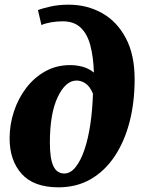

<svg xmlns="http://www.w3.org/2000/svg" viewBox="-20 -790 616 820"><path d="M230 10Q124 10 72.5 -47.5Q21 -105 21 -199Q21 -258 39.5 -314Q58 -370 92 -414.5Q126 -459 173.5 -485.5Q221 -512 280 -512Q306 -512 332.5 -505Q359 -498 381 -480Q379 -546 366 -595.5Q353 -645 324.5 -672Q296 -699 248 -699Q222 -699 197 -694.5Q172 -690 157 -683L142 -747Q160 -754 195 -762Q230 -770 273 -770Q352 -770 416 -734Q480 -698 517.5 -627Q555 -556 555 -452Q555 -352 533 -268Q511 -184 469 -121.5Q427 -59 367 -24.5Q307 10 230 10ZM255 -49Q281 -49 303 -76.5Q325 -104 341 -151.5Q357 -199 366 -260.5Q375 -322 377 -390Q364 -421 345.5 -433.5Q327 -446 307 -446Q260 -446 226.5 -375.5Q193 -305 193 -181Q193 -112 208 -80.5Q223 -49 255 -49Z"/></svg>

Font: Noto Serif SemiCondensed ExtraBold
Style: Italic
Weight: 800
Width: 4
Italic angle: -12°
Designer: Monotype Design Team
Foundry: Monotype Imaging Inc.
Version: Version 2.014; ttfautohint (v1.8.4.7-5d5b)